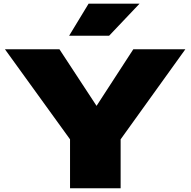

<svg xmlns="http://www.w3.org/2000/svg" viewBox="-20 -1016 1028 1036"><path d="M300.8 -750 501 -444.8 699.2 -750H980L630.9 -264.2V0H357.9V-264.2L6.8 -750ZM458 -996.1H732.9L568.8 -823.2H353Z"/></svg>

Font: Mattone
Style: Bold
Weight: 700
Width: 6
Designer: Nunzio Mazzaferro
Foundry: Collletttivo
Version: Version 2.000;Glyphs 3.2 (3217)